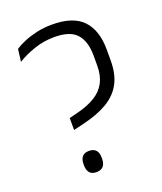

<svg xmlns="http://www.w3.org/2000/svg" viewBox="-125 -730 691 820"><g transform="rotate(-20 220.5 -320.0)"><path d="M191.5 -205 143.5 -193.5V-248L180.5 -257Q232 -270 265 -290.5Q298 -311 314.2 -342.2Q330.5 -373.5 330.5 -418.5V-464Q330.5 -528 300.8 -561.8Q271 -595.5 200 -595.5Q150.5 -595.5 106.5 -580.2Q62.5 -565 30 -544.5L37 -601Q54 -612.5 79.5 -623.2Q105 -634 137.8 -641.5Q170.5 -649 208.5 -649Q304.5 -649 348.2 -602.5Q392 -556 392 -469V-419Q392 -357.5 369.8 -315.8Q347.5 -274 303 -247.5Q258.5 -221 191.5 -205ZM172.5 8.5Q151.5 8.5 141.5 -3.5Q131.5 -15.5 131.5 -37.5V-42.5Q131.5 -64.5 141.5 -76.2Q151.5 -88 172.5 -88Q193.5 -88 203.8 -76.2Q214 -64.5 214 -42.5V-37.5Q214 -15.5 203.8 -3.5Q193.5 8.5 172.5 8.5Z"/></g></svg>

Font: Anek Devanagari Medium Light
Style: Regular
Weight: 300
Version: Version 1.003